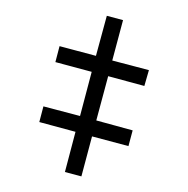

<svg xmlns="http://www.w3.org/2000/svg" viewBox="-96 -723 801 818"><g transform="rotate(-15 304.5 -313.5)"><path d="M287.1 -210.9 425.8 -129.9 391.1 -69.8 252 -149.9 164.1 2.9 101.1 -33.2 189 -187 50.8 -267.1 85 -327.1 225.1 -247.1 321.8 -416 183.1 -496.1 217.8 -557.1 356.9 -477.1 445.8 -629.9 507.8 -594.2 418.9 -439.9 559.1 -359.9 522.9 -299.8 384.8 -379.9Z"/></g></svg>

Font: Droid-TTFautohint Serif
Style: Regular
Weight: 400
Foundry: Ascender Corporation
Version: Version 1.00; ttfautohint (v1.00rc1.4-1a1c-dirty) -l 8 -r 50